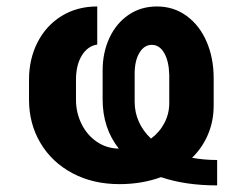

<svg xmlns="http://www.w3.org/2000/svg" viewBox="-20 -557 756 591"><path d="M475.6 -11.7Q416.5 9.8 347.7 9.8Q266.1 9.8 202.9 -23.9Q139.6 -57.6 104.5 -116.9Q69.3 -176.3 69.3 -250V-311.5Q69.3 -375.5 95.7 -427Q122.1 -478.5 169.7 -507.8Q217.3 -537.1 279.3 -537.1V-419.9Q250 -415.5 231.9 -386.2Q213.9 -356.9 213.9 -311.5V-250Q213.9 -210 231 -175.5Q248 -141.1 278.1 -120.6Q308.1 -100.1 345.7 -99.6Q295.9 -162.6 295.9 -251V-339.8Q295.9 -395.5 316.9 -440.4Q337.9 -485.4 375.7 -511.2Q413.6 -537.1 462.9 -537.1Q514.6 -537.1 554.4 -508.1Q594.2 -479 616 -428.7Q637.7 -378.4 637.7 -316.4V-231.4Q637.7 -185.1 620.6 -144Q603.5 -103 571.3 -71.3Q607.9 -64.5 648.4 -64.5V13.7Q550.8 13.7 475.6 -11.7ZM444.8 -130.4Q471.2 -149.9 486.1 -178.5Q501 -207 501 -239.3V-326.2Q500 -368.2 485.6 -393.6Q471.2 -418.9 447.3 -418.9Q423.8 -418.9 409.2 -394.5Q394.5 -370.1 394.5 -330.1V-243.2Q394.5 -210.9 407.5 -182.1Q420.4 -153.3 444.8 -130.4Z"/></svg>

Font: Pretendard Std
Style: Bold
Weight: 700
Designer: Base glyphs from Inter by Rasmus Andersson; Hangeul glyphs from Noto Sans CJK(Source Han Sans) by Jang Soo-young and Kan
Foundry: Kil Hyung-jin
Version: Version 1.309